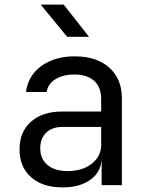

<svg xmlns="http://www.w3.org/2000/svg" viewBox="-20 -805 640 835"><path d="M252 10Q165 10 115 -34.5Q65 -79 65 -155Q65 -232 115 -276Q165 -320 250 -320H420V-375Q420 -426 389.5 -453.5Q359 -481 303 -481Q254 -481 221 -460.5Q188 -440 183 -405H93Q102 -476 160 -518Q218 -560 305 -560Q400 -560 455 -511Q510 -462 510 -378V0H422V-105H407L422 -120Q422 -60 375.5 -25Q329 10 252 10ZM274 -61Q338 -61 379 -93Q420 -125 420 -175V-253H252Q207 -253 181 -228Q155 -203 155 -160Q155 -114 186.5 -87.5Q218 -61 274 -61ZM272 -645 157 -785H257L367 -645Z"/></svg>

Font: JetBrains Mono Zero
Style: Regular-Zero
Weight: 400
Designer: Philipp Nurullin, Konstantin Bulenkov
Foundry: JetBrains
Version: Version 2.211